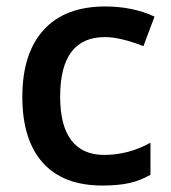

<svg xmlns="http://www.w3.org/2000/svg" viewBox="-20 -570 535 600"><path d="M299.8 9.8Q177.2 9.8 113.5 -61.8Q49.8 -133.3 49.8 -267.1Q49.8 -403.3 116.5 -476.6Q183.1 -549.8 309.1 -549.8Q394.5 -549.8 462.9 -518.1L428.2 -425.8Q355.5 -454.1 308.1 -454.1Q168 -454.1 168 -268.1Q168 -177.2 202.9 -131.6Q237.8 -85.9 305.2 -85.9Q381.8 -85.9 450.2 -124V-23.9Q419.4 -5.9 384.5 2Q349.6 9.8 299.8 9.8Z"/></svg>

Font: f1_46825          
Style: Regular
Weight: 600
Foundry: Ascender Corporation
Version: Version 1.10